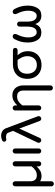

<svg xmlns="http://www.w3.org/2000/svg" viewBox="1202 -1952 980 3423"><g transform="rotate(-90 1691.5 -240.0)"><path d="M81.1 185.5V-459Q81.1 -477.5 94.7 -490.7Q108.4 -503.9 127 -503.9Q145.5 -503.9 158.7 -490.7Q171.9 -477.5 171.9 -459V-191.4Q171.9 -73.2 278.3 -73.2Q324.2 -73.2 361.8 -95.7Q399.4 -118.2 437.5 -166V-459Q437.5 -477.5 451.2 -490.7Q464.8 -503.9 483.4 -503.9Q502 -503.9 515.1 -490.7Q528.3 -477.5 528.3 -459V-40Q528.3 -21.5 515.1 -7.8Q502 5.9 483.4 5.9Q464.8 5.9 451.2 -7.8Q437.5 -21.5 437.5 -40V-77.1Q394.5 -31.2 355 -10.3Q315.4 10.7 261.7 10.7Q210.9 10.7 171.9 -14.6V185.5Q171.9 204.1 158.2 217.3Q144.5 230.5 126 230.5Q107.4 230.5 94.2 217.3Q81.1 204.1 81.1 185.5Z M666 -39.1V-458Q666 -476.6 679.2 -490.2Q692.4 -503.9 710.9 -503.9Q730.5 -503.9 743.7 -490.7Q756.8 -477.5 756.8 -458V-39.1Q756.8 -20.5 743.2 -7.3Q729.5 5.9 710.9 5.9Q692.4 5.9 679.2 -7.3Q666 -20.5 666 -39.1Z M1246.1 -24.4 1111.3 -385.7 945.3 -22.5Q940.4 -10.7 928.2 -2.4Q916 5.9 902.3 5.9Q883.8 5.9 870.6 -7.8Q857.4 -21.5 857.4 -40Q857.4 -48.8 862.3 -60.5L1070.3 -496.1L1037.1 -584Q1034.2 -594.7 1024.4 -603.5Q1004.9 -621.1 962.9 -623L936.5 -620.1Q924.8 -617.2 914.1 -617.2Q899.4 -617.2 888.2 -628.9Q877 -640.6 877 -655.3Q877 -678.7 900.4 -690.4Q941.4 -710 985.4 -710Q1025.4 -710 1058.6 -691.4Q1091.8 -672.9 1111.3 -637.7L1330.1 -56.6Q1333 -49.8 1333 -40Q1333 -21.5 1319.8 -7.8Q1306.6 5.9 1288.1 5.9Q1257.8 5.9 1246.1 -24.4Z M1790 168.9V-306.6Q1790 -424.8 1683.6 -424.8Q1637.7 -424.8 1600.1 -402.3Q1562.5 -379.9 1524.4 -332V-39.1Q1524.4 -20.5 1510.7 -7.3Q1497.1 5.9 1478.5 5.9Q1460 5.9 1446.8 -7.3Q1433.6 -20.5 1433.6 -39.1V-458Q1433.6 -476.6 1446.8 -490.2Q1460 -503.9 1478.5 -503.9Q1497.1 -503.9 1510.7 -490.2Q1524.4 -476.6 1524.4 -458V-420.9Q1566.4 -465.8 1608.9 -487.3Q1651.4 -508.8 1705.1 -508.8Q1757.8 -508.8 1799.8 -483.4Q1838.9 -458 1859.9 -414.1Q1880.9 -370.1 1880.9 -316.4V168.9Q1880.9 187.5 1867.2 200.7Q1853.5 213.9 1835 213.9Q1816.4 213.9 1803.2 200.7Q1790 187.5 1790 168.9Z M1998 -243.2Q1998 -323.2 2030.8 -380.9Q2063.5 -438.5 2122.1 -468.8Q2180.7 -499 2257.8 -499H2506.8Q2525.4 -499 2537.6 -487.8Q2549.8 -476.6 2549.8 -458Q2549.8 -438.5 2537.6 -427.2Q2525.4 -416 2506.8 -416H2418.9Q2458 -373 2474.6 -329.6Q2491.2 -286.1 2491.2 -234.4Q2491.2 -162.1 2460.9 -106.4Q2430.7 -50.8 2375 -20Q2319.3 10.7 2245.1 10.7Q2169.9 10.7 2114.3 -21Q2058.6 -52.7 2028.3 -110.4Q1998 -168 1998 -243.2ZM2245.1 -72.3Q2318.4 -72.3 2360.4 -119.6Q2402.3 -167 2402.3 -242.2Q2402.3 -289.1 2385.3 -328.6Q2368.2 -368.2 2335 -416H2256.8Q2177.7 -416 2133.3 -371.6Q2088.9 -327.1 2088.9 -246.1Q2088.9 -169.9 2129.9 -121.1Q2170.9 -72.3 2245.1 -72.3Z M2645.5 -233.4Q2645.5 -304.7 2661.1 -359.9Q2676.8 -415 2704.1 -466.8Q2722.7 -502.9 2755.9 -502.9Q2776.4 -502.9 2787.1 -490.7Q2797.9 -478.5 2797.9 -460Q2797.9 -442.4 2785.2 -418Q2761.7 -369.1 2749 -322.3Q2736.3 -275.4 2736.3 -222.7Q2736.3 -160.2 2760.3 -117.7Q2784.2 -75.2 2828.1 -75.2Q2875 -75.2 2901.9 -116.7Q2928.7 -158.2 2928.7 -235.4V-379.9Q2928.7 -399.4 2941.4 -412.1Q2954.1 -424.8 2973.6 -424.8Q2993.2 -424.8 3005.9 -412.1Q3018.6 -399.4 3018.6 -379.9V-235.4Q3018.6 -158.2 3046.4 -116.7Q3074.2 -75.2 3122.1 -75.2Q3165 -75.2 3189 -117.2Q3212.9 -159.2 3212.9 -222.7Q3212.9 -277.3 3200.2 -323.7Q3187.5 -370.1 3164.1 -418Q3151.4 -442.4 3151.4 -460Q3151.4 -478.5 3162.1 -490.7Q3172.9 -502.9 3193.4 -502.9Q3226.6 -502.9 3245.1 -466.8Q3272.5 -415 3288.1 -359.9Q3303.7 -304.7 3303.7 -233.4Q3303.7 -135.7 3261.2 -64Q3218.8 7.8 3123 7.8Q3012.7 7.8 2974.6 -101.6Q2934.6 7.8 2826.2 7.8Q2730.5 7.8 2688 -64Q2645.5 -135.7 2645.5 -233.4Z"/></g></svg>

Font: jf-openhuninn-2.0
Style: Regular
Weight: 400
Designer: [Kosugi Maru]
Designed by MOTOYA      

[Varela Round]
Joe Prince (Latin component); Avraham Cornfeld (Hebrew component)
Foundry: justfont CO.,LTD.
Version: 2.0